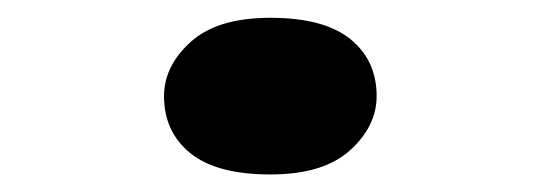

<svg xmlns="http://www.w3.org/2000/svg" viewBox="-20 -452 617 219"><path d="M288.4 -253Q227.3 -253 197.2 -277.2Q167.1 -301.5 167.1 -342.4Q167.1 -376.7 197.5 -404.2Q227.9 -431.7 288.4 -431.7Q349.4 -431.7 379.5 -407.5Q409.6 -383.2 409.6 -342.4Q409.6 -308 379.2 -280.5Q348.8 -253 288.4 -253Z"/></svg>

Font: Lexend Zetta
Style: Regular
Weight: 400
Designer: Bonnie Shaver-Troup, Thomas Jockin
Foundry: Lexend
Version: Version 1.007